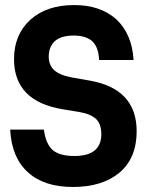

<svg xmlns="http://www.w3.org/2000/svg" viewBox="-20 -725 588 756"><path d="M90.8 -45.9Q25.9 -103.5 20 -214.8H152.8Q160.2 -157.2 189 -132.8Q216.8 -110.8 272.9 -110.8Q378.9 -110.8 378.9 -196.8Q378.9 -235.8 358.9 -255.9Q336.4 -276.9 291 -284.2L226.1 -294.9Q35.2 -326.7 35.2 -492.2Q35.2 -588.9 100.1 -647.9Q164.6 -705.1 272 -705.1Q374.5 -705.1 437 -649.9Q500 -591.3 505.9 -488.8H370.1Q368.7 -538.6 342.8 -563Q317.9 -585 270 -585Q220.7 -585 195.8 -563Q171.9 -540.5 171.9 -502Q171.9 -468.8 192.9 -449.2Q214.4 -429.2 263.2 -419.9L335.9 -407.2Q518.1 -374 518.1 -208Q518.1 -102.5 450.2 -44.9Q382.3 11.2 267.1 11.2Q153.8 11.2 90.8 -45.9Z"/></svg>

Font: D-DIN-PRO ExtraBold
Style: Bold
Weight: 800
Designer: Charles Nix
Foundry: CyberFei
Version: Version 1.000;hotconv 1.0.109;makeotfexe 2.5.65596